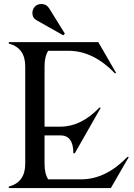

<svg xmlns="http://www.w3.org/2000/svg" viewBox="-20 -950 676 970"><path d="M189 -929.7Q214.8 -929.7 228.5 -907.7L307.6 -780.3L299.8 -771.5L164.6 -847.7Q143.6 -859.4 143.6 -884.3Q143.6 -902.3 155.8 -916Q168 -929.7 189 -929.7ZM24.4 0V-7.3Q107.4 -29.3 107.4 -122.1V-615.2Q107.4 -708 24.4 -730V-737.3H476.6L567.4 -580.1H560.1Q450.7 -693.4 326.2 -693.4H223.6Q205.1 -665 205.1 -615.2V-310.1H285.2Q389.6 -310.1 481.9 -406.2H489.3L357.9 -175.8H350.6Q350.6 -266.1 285.2 -266.1H205.1V-122.1Q205.1 -71.8 223.6 -43.9H389.6Q514.2 -43.9 623.5 -157.2H630.9L540 0Z"/></svg>

Font: Modern Antiqua
Style: Book
Weight: 400
Designer: Wojciech Kalinowski "wmk69" (wmk69@o2.pl)
Foundry: Wojciech Kalinowski "wmk69" (wmk69@o2.pl)
Version: Version 3.1.0; 2021-05-28